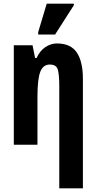

<svg xmlns="http://www.w3.org/2000/svg" viewBox="-20 -796 531 1056"><path d="M306 240V-324Q306 -382 298.5 -411.5Q291 -441 254 -441Q217 -441 201.5 -401Q186 -361 186 -263V0H56V-547H159L173 -477H181Q199 -516 229 -536.5Q259 -557 293 -557Q369 -557 402.5 -507Q436 -457 436 -362V240ZM190 -606V-619L237 -776H386V-767L283 -606Z"/></svg>

Font: Noto Sans ExtraCondensed
Style: Bold
Weight: 700
Width: 2
Designer: Monotype Design Team
Foundry: Monotype Imaging Inc.
Version: Version 2.013; ttfautohint (v1.8.4.7-5d5b)